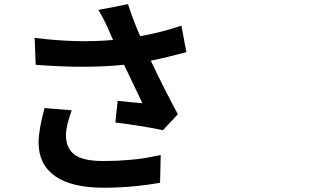

<svg xmlns="http://www.w3.org/2000/svg" viewBox="-20 -835 1540 906"><path d="M190.4 -325.2 318.4 -314.5Q291 -239.3 291 -196.3Q291 -137.7 330.1 -106.4Q369.1 -75.2 467.8 -75.2Q532.2 -75.2 586.4 -80.1Q640.6 -85 662.6 -88.9Q684.6 -92.8 738.3 -103.5L735.4 27.3Q604.5 50.8 467.8 50.8Q318.4 50.8 240.2 -3.9Q162.1 -58.6 162.1 -162.1Q162.1 -222.7 190.4 -325.2ZM835.9 -713.9 859.4 -588.9Q769.5 -564.5 691.4 -548.8Q757.8 -409.2 819.3 -295.9L749 -220.7Q634.8 -244.1 524.4 -256.8L535.2 -359.4Q547.9 -358.4 591.8 -353.5Q635.7 -348.6 652.3 -347.7Q637.7 -377.9 565.4 -529.3Q383.8 -510.7 148.4 -529.3L143.6 -656.2Q346.7 -630.9 513.7 -646.5Q504.9 -664.1 493.2 -693.4Q469.7 -746.1 444.3 -788.1L584 -815.4Q606.4 -744.1 641.6 -664.1Q744.1 -682.6 835.9 -713.9Z"/></svg>

Font: Bpmf Zihi Sans Bold
Style: Bold
Weight: 700
Foundry: But Ko
Version: Version 1.320